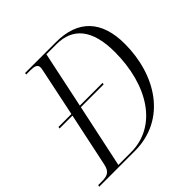

<svg xmlns="http://www.w3.org/2000/svg" viewBox="-200 -873 1032 1032"><g transform="rotate(-45 316.0 -357.0)"><path d="M-17 0H253C496 0 624 -211 624 -446C624 -621 536 -714 369 -714H134L132 -704H165C193 -704 214 -699 214 -677C214 -671 213 -664 211 -655L154 -382H56L54 -372H152L87 -65C77 -17 53 -10 10 -10H-14ZM235 -10H139L216 -372H389L391 -382H218L286 -704H363C485 -704 555 -625 555 -453C555 -202 435 -10 235 -10Z"/></g></svg>

Font: Noto Serif Display SemiCondensed Light
Style: Italic
Weight: 300
Width: 4
Italic angle: -12°
Designer: Monotype Design Team
Foundry: Monotype Imaging Inc.
Version: Version 2.009